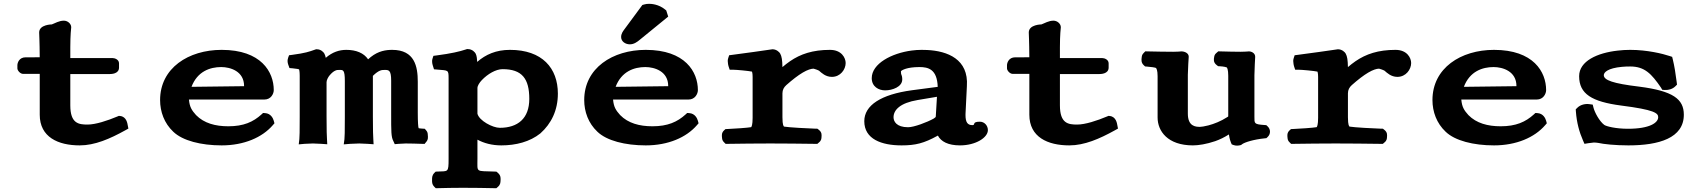

<svg xmlns="http://www.w3.org/2000/svg" viewBox="-20 -751 8920 1005"><path d="M71 -409.5V-392.9C71 -382.3 85.5 -364.3 101 -364.3H188V-150.4C188 -33.3 284.2 10 397.2 10C475.9 10 554.7 -23.9 636.1 -69.1L652 -78L648.5 -95.8C647 -103.6 642.9 -140.4 608.5 -143.9L602.1 -144.5L596.3 -142C542 -119.1 480.1 -99 438.3 -99C392.1 -99 348 -104 348 -199.6V-363.4H554C561.6 -363.4 603 -363.6 603 -397.2V-419.4C603 -439.3 580.9 -447 570 -447H348V-504C348 -567.9 352.4 -605.4 352.7 -607.3L352.7 -607.8V-609C352.7 -626.2 334.6 -642.8 314.4 -642.8C288.8 -642.8 268.2 -629.3 251.2 -623.2C251.2 -623.2 185 -623 185 -581C185 -568.2 187.5 -538.9 187.9 -451.1L114 -451C80 -451 71 -421.9 71 -409.5Z M1137.9 -400C1185.7 -400 1257.6 -378.1 1257.6 -301C1257.6 -300.9 1257.6 -300.7 1257.4 -299.9L982.4 -296.5C1013 -377.6 1079.9 -400 1137.9 -400ZM1357 -159.7 1349.1 -152.4C1305.4 -112.5 1254.8 -90 1175.1 -90C1107.2 -90 1048 -105.9 1006.2 -148.6C983.4 -174 972.5 -190.9 969 -230H1364C1398.8 -230 1413 -260.7 1413 -279.3C1413 -374.5 1346.9 -490 1140.2 -490C966.8 -490 818 -394.9 818 -227.3C818 -166.1 839.8 -105.9 886.9 -61.6C935.8 -14.4 1032.7 10 1140.2 10C1257.3 10 1352.7 -31.6 1407.9 -95.7L1416.6 -105.7L1413.1 -118.6C1409.4 -132.1 1397.5 -157 1367.7 -158.9Z M1689.3 -320.9C1689.3 -332.3 1698.4 -348 1703.8 -354.7C1716.5 -370.3 1726.8 -377.5 1733.9 -380.8C1742.7 -385.1 1747.9 -385 1757.2 -385C1775.9 -385 1785 -386.3 1785 -326.5V-138.6C1785 -60 1784.2 -32 1782.9 -22.2L1779.3 4.7L1813.1 1.9C1823.3 1 1851 0 1860.6 0C1871.7 0 1890.4 1 1904 1.9L1935.5 4.1L1934 -24.2C1933.1 -38.7 1931.8 -66.4 1931.8 -140.8V-353.9C1947.1 -369.2 1959.9 -377.4 1968.3 -380.8C1977.2 -384.5 1983.3 -385 1993 -385C2015 -385 2027.5 -384.6 2027.5 -328.6V-157.6C2027.5 -62.4 2027.3 -35 2038.5 -13.5L2046.3 3.6L2066.7 1.9C2077.9 1 2097.6 0 2103.8 0C2144.2 0 2146.5 1 2190.2 2L2202.3 2.3L2210 -7C2222.5 -20.6 2220.1 -34 2219.3 -43.9C2218.8 -50.9 2219.3 -59.4 2210 -69.5L2203.2 -77L2192.5 -77.6C2180.8 -78.3 2173.5 -79.3 2171.3 -80C2169.2 -84.4 2166.8 -109.4 2166.8 -161.1V-323.3C2166.8 -402.3 2150.8 -490 2033 -490C2000.4 -490 1961 -484.6 1920.6 -452.4C1915.8 -448.6 1912.9 -446.2 1906.8 -440.5C1884.5 -473.6 1843.8 -490 1792.8 -490C1755.3 -490 1719.8 -478.2 1685.3 -448.4C1683.5 -456.8 1681 -464.3 1677.9 -470.4C1674.4 -477.2 1660.2 -493 1639.2 -493H1634L1629.1 -491.3C1599.8 -480.7 1576.6 -472.7 1508.6 -463.8L1493 -461.8L1488.1 -448.3C1482.2 -432.5 1486.4 -418.8 1490.1 -408.8L1495.2 -394.8L1511.5 -393.4C1534.3 -391.5 1544.5 -388.6 1545.5 -388C1545.9 -387.4 1548.8 -377.7 1548.8 -354.5V-141.3C1548.8 -61.2 1548.1 -32.7 1546.9 -22.7L1543.7 4.7L1574.1 1.9C1583.2 1 1608.5 0 1618.1 0C1629.2 0 1647.9 1 1661.5 1.9L1693 4.1L1691.5 -24.2C1690.6 -38.7 1689.3 -66.4 1689.3 -140.8Z M2610.9 -389C2713 -389 2750.5 -338.8 2750.5 -233.4C2750.5 -131.2 2690.6 -82 2596.1 -82C2558.6 -82 2487.9 -119.4 2479.1 -155.9V-290.1C2479.1 -302.1 2489.7 -318.7 2502.1 -331.7C2532.8 -363.8 2575.4 -389 2610.9 -389ZM2470.2 -469.5C2466.9 -476.6 2452.4 -494 2429.2 -494H2423.9L2418.9 -492.3C2387 -481.4 2340.8 -470.7 2264.9 -460.8L2248.6 -458.7L2244 -444.2C2238.7 -427.3 2244.2 -412.2 2247 -403.3L2251.7 -388.3L2268.6 -386.8C2326.7 -381.5 2328.1 -386.8 2328.1 -340V81C2328.1 153.7 2325.3 144.3 2269.8 147L2260.2 147.5L2253.4 154.3C2240.7 167.1 2241.7 180.4 2241.6 189.7C2241.5 199.4 2240.2 213.5 2253.4 226.7L2261 234.2L2271.7 234C2313.8 233 2348.3 232 2401.9 232C2465.8 232 2517.1 233 2565.9 234L2578.1 234.2L2586.6 226.7C2600 214.9 2599.5 203 2600 194.5C2600.5 184 2602.7 168.4 2586.6 154.3L2578.8 147.5L2567.8 147C2468.5 143.2 2479.1 153.5 2479.1 81V-19.9C2513.3 -1.4 2555.5 10 2604 10C2680.4 10 2753.6 -8.8 2808.4 -52.7C2865.5 -103.6 2900.1 -173.4 2900.1 -260.9C2900.1 -394.1 2818.5 -490 2649.5 -490C2576.1 -490 2522 -465.5 2477.8 -427C2476.9 -441.8 2476 -457.2 2470.2 -469.5Z M3342.4 -724.9 3249 -598.4C3241 -587.6 3231.2 -575.1 3231.2 -557C3231.2 -533.5 3254.1 -519 3276.5 -519C3297.6 -519 3314 -529.9 3331.7 -545.1L3477.6 -664.1L3467.4 -696.3L3461.6 -701.1C3427.1 -729.5 3388.3 -731 3377.6 -731C3368 -731 3360.3 -730 3352.2 -727.7ZM3357.9 -400C3405.7 -400 3477.6 -378.1 3477.6 -301C3477.6 -300.9 3477.6 -300.7 3477.4 -299.9L3202.4 -296.5C3233 -377.6 3299.9 -400 3357.9 -400ZM3577 -159.7 3569.1 -152.4C3525.4 -112.5 3474.8 -90 3395.1 -90C3327.2 -90 3268 -105.9 3226.2 -148.6C3203.4 -174 3192.5 -190.9 3189 -230H3584C3618.8 -230 3633 -260.7 3633 -279.3C3633 -374.5 3566.9 -490 3360.2 -490C3186.8 -490 3038 -394.9 3038 -227.3C3038 -166.1 3059.8 -105.9 3106.9 -61.6C3155.8 -14.4 3252.7 10 3360.2 10C3477.3 10 3572.7 -31.6 3627.9 -95.7L3636.6 -105.7L3633.1 -118.6C3629.4 -132.1 3617.5 -157 3587.7 -158.9Z M4064 -470.2C4060.5 -477.5 4044.6 -493 4024.3 -493H4021.9L4019.6 -492.6C3969.7 -485.2 3881 -472.7 3812.2 -463.8L3796.7 -461.8L3791.8 -446.9C3787.9 -435.3 3789.5 -427.6 3790.4 -419.8C3791.1 -413.8 3791.9 -408.7 3793.8 -403.1L3799.5 -386H3817.5C3834.6 -386 3898.6 -380 3916 -376.2C3916 -376.2 3919.5 -369.2 3919.5 -348V-134.1C3919.5 -98 3914 -87.3 3911.9 -85.4C3893.2 -81.9 3822.3 -77.2 3787.3 -75.7L3777.6 -75.3L3770.8 -69.3C3755.8 -56 3758.3 -40.8 3759.3 -30.9C3760 -24.1 3760.1 -14.8 3770.8 -5.3L3778.4 2.2L3789.1 2C3830.5 1 3966.6 0 4011.8 0C4058.2 0 4197.5 1 4245.9 2L4258.1 2.2L4266.7 -5.3C4280.1 -16 4279.6 -26.8 4280.1 -34.5C4280.7 -44 4282.8 -58.1 4266.7 -70.9L4258.7 -77.3L4247.4 -77.5C4213.1 -78.3 4107.8 -84.1 4084.3 -88.3C4082 -89.6 4075.6 -94.8 4075.6 -137.4V-262.5C4075.6 -280.5 4083.2 -294.3 4095.7 -305.4C4127.4 -333.5 4156.8 -356.3 4182.1 -371.2C4206.8 -385.7 4225.8 -391.5 4238.5 -391.6C4241.1 -391.6 4263.4 -383.7 4267.4 -380.7C4280.4 -369.4 4301.3 -348.6 4334.5 -348.6C4379 -348.6 4406.5 -387.5 4406.5 -421.1C4406.5 -447.8 4385.4 -490 4324.5 -490C4233.5 -490 4169.6 -467.8 4115.6 -430.8C4101.7 -421.3 4088.6 -410.9 4075.5 -399.8C4074.8 -437.1 4072 -455.5 4064 -470.2Z M4878.3 -142.3C4878 -138.3 4877.2 -136.5 4868 -130.7C4833.1 -111 4764 -85 4733.4 -85C4672.3 -85 4657.1 -115.7 4657.1 -137C4657.1 -176 4692.3 -212.2 4783.3 -227.4L4884.4 -244.4ZM5004.8 10C5087.6 10 5151 -30.9 5151 -70C5151 -92.9 5133.6 -114 5109 -114C5065.5 -114 5088.2 -96 5070 -96C5044.6 -96 5033.7 -110.8 5033.8 -149.4C5033.8 -151.9 5033.8 -154.5 5034 -157.1L5041 -299.8C5050.9 -441.2 4939.8 -484.2 4832.7 -489.3C4823.1 -489.8 4813.6 -490 4804.1 -490C4786.7 -490 4769.3 -488.8 4752.2 -486.5C4647.2 -472.7 4543 -417.9 4543 -342C4543 -297.4 4579.3 -278 4613 -278C4650.9 -278 4702.7 -296.3 4702.7 -335C4702.7 -346.2 4701.5 -352.7 4696.7 -364.2C4696.4 -365.8 4695.8 -370.9 4695.8 -378C4695.8 -379.6 4714.1 -395.5 4768.8 -399.2C4776.9 -399.7 4785 -400 4792.7 -400C4838.4 -400 4885.3 -389.2 4888.4 -296.4L4752.6 -278.5C4591.9 -256.6 4504 -200 4504 -116.6C4504 -22.7 4594.4 10 4699.2 10C4772.4 10 4816.7 -1.4 4887 -40.1C4887.9 -40.6 4888.3 -40.8 4889.2 -41.4C4905.2 -10.4 4942.5 10 5004.8 10Z M5251 -409.5V-392.9C5251 -382.3 5265.5 -364.3 5281 -364.3H5368V-150.4C5368 -33.3 5464.2 10 5577.2 10C5655.9 10 5734.7 -23.9 5816.1 -69.1L5832 -78L5828.5 -95.8C5827 -103.6 5822.9 -140.4 5788.5 -143.9L5782.1 -144.5L5776.3 -142C5722 -119.1 5660.1 -99 5618.3 -99C5572.1 -99 5528 -104 5528 -199.6V-363.4H5734C5741.6 -363.4 5783 -363.6 5783 -397.2V-419.4C5783 -439.3 5760.9 -447 5750 -447H5528V-504C5528 -567.9 5532.4 -605.4 5532.7 -607.3L5532.7 -607.8V-609C5532.7 -626.2 5514.6 -642.8 5494.4 -642.8C5468.8 -642.8 5448.2 -629.3 5431.2 -623.2C5431.2 -623.2 5365 -623 5365 -581C5365 -568.2 5367.5 -538.9 5367.9 -451.1L5294 -451C5260 -451 5251 -421.9 5251 -409.5Z M6340.8 -12.1C6365.6 -20.9 6388.1 -31.8 6412.5 -47.3C6416.1 -22.2 6422 -7.7 6423.3 -4.6L6427.4 4.7L6437.3 8.4C6450.2 13.2 6464.4 10.9 6471.1 9.3L6476.6 7.9L6480.9 4.3C6495.4 -6.4 6541.1 -20.8 6599.9 -26.9L6608.6 -27.8L6614.7 -33.4C6631.9 -49 6631.9 -74.5 6614.7 -90L6608.2 -95.9L6599 -96.6C6543.6 -100.5 6546.1 -104.3 6546.1 -140.1V-356.9C6546.1 -382.5 6549.9 -449.8 6550.1 -453L6550.1 -453.3V-453.9C6550.1 -472.9 6531.2 -482 6517.1 -482H6514.6L6512.4 -481.6C6510.1 -481.2 6486.9 -480 6474.1 -480C6442.6 -480 6404.7 -481 6367.7 -482L6357 -482.3L6348.2 -474.7C6337.1 -466.2 6336.4 -458 6335.3 -451.9C6333.5 -441.3 6330 -424.6 6348.2 -410.6L6356 -404.6L6365.6 -404.1C6385.7 -403.1 6399.8 -399.2 6401.2 -398.2C6403.3 -396.4 6409.1 -386.7 6409.1 -354.5V-154.3C6409.1 -138.1 6410.8 -142.5 6403.3 -137.6C6371 -116.6 6334.8 -102.4 6305 -94.6C6284.4 -89.2 6267.5 -87 6261.2 -87C6237.8 -87 6197.6 -89.5 6197.6 -156.2V-359.5C6197.6 -385 6202.2 -453.3 6202.2 -453.3L6202.2 -453.9V-454.5C6202.2 -473.1 6180.5 -482 6164.1 -482H6161.2L6158.5 -481.5C6156.7 -481.3 6136.5 -480 6121.3 -480C6084.9 -480 6028.3 -481 5985.7 -482L5975 -482.3L5967.4 -474.7C5957.2 -465.5 5956.8 -456.5 5956 -449.9C5954.8 -439.4 5952 -423 5967.4 -409.1L5973.9 -403.2L5983 -402.5C6003.9 -401.2 6025.9 -397.6 6030.5 -395.5C6033.2 -393.3 6039.3 -383.2 6039.3 -352.6V-135.9C6039.3 -65.2 6091.6 10 6224.2 10C6254.5 10 6295.4 3.2 6340.8 -12.1Z M7024 -470.2C7020.5 -477.5 7004.6 -493 6984.3 -493H6981.9L6979.6 -492.6C6929.7 -485.2 6841 -472.7 6772.2 -463.8L6756.7 -461.8L6751.8 -446.9C6747.9 -435.3 6749.5 -427.6 6750.4 -419.8C6751.1 -413.8 6751.9 -408.7 6753.8 -403.1L6759.5 -386H6777.5C6794.6 -386 6858.6 -380 6876 -376.2C6876 -376.2 6879.5 -369.2 6879.5 -348V-134.1C6879.5 -98 6874 -87.3 6871.9 -85.4C6853.2 -81.9 6782.3 -77.2 6747.3 -75.7L6737.6 -75.3L6730.8 -69.3C6715.8 -56 6718.3 -40.8 6719.3 -30.9C6720 -24.1 6720.1 -14.8 6730.8 -5.3L6738.4 2.2L6749.1 2C6790.5 1 6926.6 0 6971.8 0C7018.2 0 7157.5 1 7205.9 2L7218.1 2.2L7226.7 -5.3C7240.1 -16 7239.6 -26.8 7240.1 -34.5C7240.7 -44 7242.8 -58.1 7226.7 -70.9L7218.7 -77.3L7207.4 -77.5C7173.1 -78.3 7067.8 -84.1 7044.3 -88.3C7042 -89.6 7035.6 -94.8 7035.6 -137.4V-262.5C7035.6 -280.5 7043.2 -294.3 7055.7 -305.4C7087.4 -333.5 7116.8 -356.3 7142.1 -371.2C7166.8 -385.7 7185.8 -391.5 7198.5 -391.6C7201.1 -391.6 7223.4 -383.7 7227.4 -380.7C7240.4 -369.4 7261.3 -348.6 7294.5 -348.6C7339 -348.6 7366.5 -387.5 7366.5 -421.1C7366.5 -447.8 7345.4 -490 7284.5 -490C7193.5 -490 7129.6 -467.8 7075.6 -430.8C7061.7 -421.3 7048.6 -410.9 7035.5 -399.8C7034.8 -437.1 7032 -455.5 7024 -470.2Z M7797.9 -400C7845.7 -400 7917.6 -378.1 7917.6 -301C7917.6 -300.9 7917.6 -300.7 7917.4 -299.9L7642.4 -296.5C7673 -377.6 7739.9 -400 7797.9 -400ZM8017 -159.7 8009.1 -152.4C7965.4 -112.5 7914.8 -90 7835.1 -90C7767.2 -90 7708 -105.9 7666.2 -148.6C7643.4 -174 7632.5 -190.9 7629 -230H8024C8058.8 -230 8073 -260.7 8073 -279.3C8073 -374.5 8006.9 -490 7800.2 -490C7626.8 -490 7478 -394.9 7478 -227.3C7478 -166.1 7499.8 -105.9 7546.9 -61.6C7595.8 -14.4 7692.7 10 7800.2 10C7917.3 10 8012.7 -31.6 8067.9 -95.7L8076.6 -105.7L8073.1 -118.6C8069.4 -132.1 8057.5 -157 8027.7 -158.9Z M8228 -178.6 8228.8 -167.2C8233 -109.3 8246.8 -59.3 8265.9 -16L8273.7 1.9L8292.9 -1.3C8303.7 -3.1 8320.7 -5 8322.8 -5C8329.1 -5 8342.9 -3.8 8346.2 -2.9C8372.8 3.3 8434.1 10 8503.7 10C8663.3 10 8793.8 -28.2 8793.8 -150.6C8793.8 -233.1 8736.6 -274.8 8560.3 -297.5C8422 -314.1 8374.9 -331.5 8374.9 -357.5C8374.9 -372.1 8395.3 -394.3 8470.2 -401.2C8483.2 -402.4 8497.5 -403 8513.1 -403C8589 -403 8624.5 -364.6 8674.2 -292.4L8680.9 -280.9L8694.2 -280C8704.6 -279.4 8714.3 -280.8 8722.9 -283.6C8733.4 -286.9 8742.4 -292.3 8749.4 -299.3L8758.1 -308L8756.6 -320.2C8750.5 -367.6 8744.4 -406.4 8736 -440.1L8732.7 -453.4L8719.7 -457.7C8683.8 -469.7 8602.2 -490 8513.1 -490C8491.1 -490 8469.2 -488.7 8447.8 -486.1C8341.4 -474.4 8245.8 -431.5 8245.8 -352.3C8245.8 -259.1 8312.1 -218.8 8465.7 -198.5C8640.7 -176.3 8659.6 -158.7 8659.6 -137.6C8659.6 -109 8616.5 -77 8501.3 -77C8437.4 -77 8388.5 -89.5 8377.4 -97.1C8351.4 -116.5 8326.8 -163.9 8321 -187.1L8316.9 -203.4L8300.3 -205.7C8279.2 -208.8 8253.3 -203.9 8236.1 -186.7Z"/></svg>

Font: Linux Libertine Mono O 
Style: Mono Bold
Weight: 400
Designer: Philipp H. Poll
Foundry: Philipp H. Poll
Version: Version 5.1.7